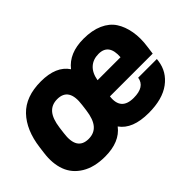

<svg xmlns="http://www.w3.org/2000/svg" viewBox="-94 -806 1082 1082"><g transform="rotate(-45 447.0 -265.0)"><path d="M841.8 -208H501Q488.8 -106.9 589.8 -106.9Q678.7 -106.9 688 -169.9H836.9L835 -154.8Q824.7 -79.6 762 -33.2Q699.2 13.2 589.8 13.2Q461.4 13.2 412.1 -57.1Q358.4 13.2 242.2 13.2Q157.2 13.2 101.3 -20.8Q45.4 -54.7 24.2 -112.3Q2.9 -169.9 13.2 -246.1L18.1 -284.2Q33.7 -406.7 98.9 -474.9Q164.1 -543 285.2 -543Q406.7 -543 454.1 -471.2Q510.3 -543 625 -543Q692.9 -543 741 -521.5Q789.1 -500 814 -461.9Q838.9 -423.8 848.1 -370.8Q857.4 -317.9 848.1 -254.9ZM247.1 -123Q291.5 -123 317.1 -152.8Q342.8 -182.6 351.1 -246.1L356 -284.2Q373 -407.2 279.8 -407.2Q235.4 -407.2 209.7 -377.4Q184.1 -347.7 175.8 -284.2L170.9 -246.1Q153.8 -123 247.1 -123ZM625 -422.9Q581.5 -422.9 553.2 -397.5Q524.9 -372.1 516.1 -321.8H699.2Q706.5 -422.9 625 -422.9Z"/></g></svg>

Font: Cooper Hewitt
Style: Bold Italic
Weight: 712
Designer: Village Type and Design LLC
Foundry: Cooper Hewitt Smithsonian Design Museum
Version: 1.000